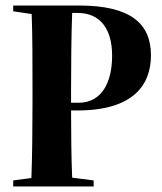

<svg xmlns="http://www.w3.org/2000/svg" viewBox="-20 -677 589 697"><path d="M238 -354C238 -444 239 -552 242 -630H262C343 -630 387 -573 387 -475C387 -377 349 -304 265 -304H238V-310ZM28 -636 95 -626C98 -549 98 -443 98 -354V-310C98 -219 97 -110 94 -31L28 -22V0H320V-22L242 -32C239 -101 238 -193 238 -276H261C463 -276 528 -368 528 -476C528 -591 455 -657 266 -657H28Z"/></svg>

Font: Source Serif 4 Display
Style: Bold
Weight: 700
Designer: Frank Grießhammer
Foundry: Adobe Systems Incorporated
Version: Version 4.004;hotconv 1.0.117;makeotfexe 2.5.65602